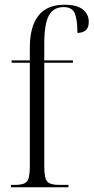

<svg xmlns="http://www.w3.org/2000/svg" viewBox="-20 -791 395 811"><path d="M26 0V-10H45Q80 -10 93 -23.5Q106 -37 106 -88V-526H29V-536H106V-590Q106 -678 142 -724.5Q178 -771 252 -771Q306 -771 330.5 -750.5Q355 -730 355 -699Q355 -674 342 -663Q329 -652 307 -652Q307 -707 296 -734Q285 -761 249 -761Q206 -761 186.5 -725.5Q167 -690 167 -607V-536H288V-526H167V-89Q167 -37 180 -23.5Q193 -10 229 -10H269V0Z"/></svg>

Font: Noto Serif Display Condensed Light
Style: Regular
Weight: 300
Width: 3
Designer: Monotype Design Team
Foundry: Monotype Imaging Inc.
Version: Version 2.009